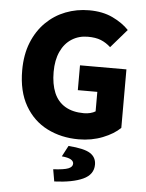

<svg xmlns="http://www.w3.org/2000/svg" viewBox="-60 -711 762 1001"><g transform="rotate(5 321.0 -210.5)"><path d="M369 12Q278 12 204.5 -25Q131 -62 88 -136.5Q45 -211 45 -321Q45 -403 70.5 -466.5Q96 -530 140.5 -574Q185 -618 243 -640.5Q301 -663 366 -663Q437 -663 489.5 -638Q542 -613 575 -578L491 -481Q467 -503 439.5 -514Q412 -525 371 -525Q324 -525 287 -501.5Q250 -478 229.5 -433.5Q209 -389 209 -327Q209 -263 228 -218Q247 -173 286.5 -149.5Q326 -126 385 -126Q402 -126 418 -130Q434 -134 445 -141V-243H343V-373H586V-67Q553 -34 495 -11Q437 12 369 12ZM262 242 251 179Q308 176 330 167Q352 158 352 141Q352 128 337.5 119.5Q323 111 290 108L320 51Q403 57 434.5 77.5Q466 98 466 136Q466 188 412 213Q358 238 262 242Z"/></g></svg>

Font: Source Sans 3 ExtraLight ExtraBold
Style: Regular
Weight: 800
Version: Version 3.052;hotconv 1.1.0;makeotfexe 2.6.0